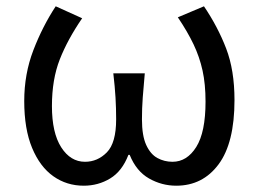

<svg xmlns="http://www.w3.org/2000/svg" viewBox="-20 -577 822 610"><path d="M246 13Q192 13 149.5 -17Q107 -47 82 -107Q57 -167 57 -256Q57 -342 86 -417.5Q115 -493 157 -557L241 -519Q195 -452 170 -388.5Q145 -325 145 -240Q145 -155 174.5 -109Q204 -63 250 -63Q290 -63 319.5 -93Q349 -123 349 -198Q349 -233 347 -267Q345 -301 340 -344H440Q436 -301 433.5 -267Q431 -233 431 -198Q431 -146 444.5 -116.5Q458 -87 480 -75Q502 -63 528 -63Q574 -63 603.5 -110Q633 -157 633 -254Q633 -310 623.5 -353Q614 -396 595 -436Q576 -476 545 -522L628 -557Q672 -492 698.5 -423Q725 -354 725 -259Q725 -123 674.5 -55Q624 13 540 13Q494 13 453.5 -10Q413 -33 392 -85H388Q368 -33 330 -10Q292 13 246 13Z"/></svg>

Font: Chocolate Classical Sans
Style: Regular
Weight: 400
Designer: 田海東、宇文滿月
Foundry: Moonlit Owen
Version: Version 1.001